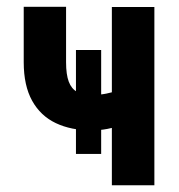

<svg xmlns="http://www.w3.org/2000/svg" viewBox="-20 -549 530 569"><path d="M279.8 -400.9V-92.8H205.1V-400.9ZM437.5 -528.3V0H311.5V-528.3ZM380.9 -299.3V-194.3Q364.3 -185.5 343 -178.5Q321.8 -171.4 298.3 -167Q274.9 -162.6 252 -162.6Q190.9 -162.6 145.5 -184.1Q100.1 -205.6 75.2 -250.5Q50.3 -295.4 50.3 -364.7V-528.8H175.8V-364.7Q175.8 -328.1 183.8 -306.9Q191.9 -285.6 208.7 -276.6Q225.6 -267.6 252 -267.6Q274.9 -267.6 294.7 -271.5Q314.5 -275.4 335.4 -282.5Q356.4 -289.6 380.9 -299.3Z"/></svg>

Font: Roboto Condensed SemiBold
Style: Regular
Weight: 600
Designer: Christian Robertson
Foundry: Google
Version: Version 3.008; 2023